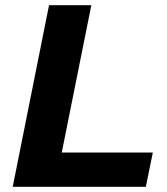

<svg xmlns="http://www.w3.org/2000/svg" viewBox="-20 -720 644 740"><path d="M169 -700H332L218 -132H569L542 0H29Z"/></svg>

Font: Montserrat Alternates
Style: Bold Italic
Weight: 700
Italic angle: -11.3°
Designer: Julieta Ulanovsky
Foundry: Julieta Ulanovsky
Version: Version 7.200